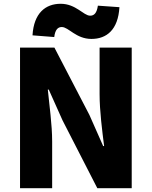

<svg xmlns="http://www.w3.org/2000/svg" viewBox="-20 -996 804 1016"><path d="M86 0H256V-247C256 -337 241 -439 233 -522H238L311 -359L495 0H677V-744H507V-498C507 -409 521 -302 531 -223H526L453 -388L268 -744H86ZM464 -790C544 -790 605 -838 612 -958L498 -966C492 -925 477 -913 457 -913C422 -913 382 -976 301 -976C221 -976 159 -927 152 -809L267 -800C272 -840 287 -853 307 -853C343 -853 382 -790 464 -790Z"/></svg>

Font: Noto Sans Korean Black
Style: Bold
Weight: 900
Designer: Ryoko NISHIZUKA (kana & ideographs); Paul D. Hunt (Latin, Greek & Cyrillic); Wenlong ZHANG (bopomofo); Sandoll Communica
Foundry: Adobe Systems Incorporated
Version: Version 1.000;PS 1;hotconv 1.0.78;makeotf.lib2.5.61930